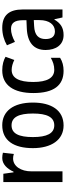

<svg xmlns="http://www.w3.org/2000/svg" viewBox="556 -1146 600 1753"><g transform="rotate(-90 856.5 -270.0)"><path d="M290 -550C233 -550 191 -505 165 -447H159L146 -540H70V0H168V-281C167 -382 217 -451 285 -451C298 -451 315 -449 327 -444L338 -544C322 -548 305 -550 290 -550Z M796 -270C796 -452 715 -550 589 -550C450 -550 380 -446 380 -270C380 -102 455 10 587 10C727 10 796 -103 796 -270ZM481 -270C481 -399 513 -465 588 -465C663 -465 696 -399 696 -270C696 -141 663 -75 588 -75C514 -75 481 -143 481 -270Z M1086 10C1131 10 1171 0 1205 -22V-107C1170 -87 1136 -75 1095 -75C1021 -75 984 -140 984 -267C984 -397 1020 -464 1094 -464C1123 -464 1154 -455 1185 -440L1214 -520C1183 -538 1142 -550 1090 -550C955 -550 883 -447 883 -266C883 -79 953 10 1086 10Z M1479 -550C1421 -550 1365 -534 1319 -507L1350 -434C1392 -457 1431 -470 1469 -470C1523 -470 1548 -436 1548 -361V-329L1476 -326C1345 -321 1276 -263 1276 -154C1276 -60 1323 10 1412 10C1480 10 1520 -17 1554 -74H1557L1573 0H1646V-363C1646 -486 1594 -550 1479 -550ZM1495 -259 1549 -262V-210C1549 -120 1507 -69 1446 -69C1403 -69 1376 -95 1376 -154C1376 -219 1411 -255 1495 -259Z"/></g></svg>

Font: Noto Sans Sinhala Condensed Medium
Style: Regular
Weight: 500
Width: 3
Designer: Jelle Bosma - Monotype Design Team
Foundry: Monotype Imaging Inc.
Version: Version 2.006